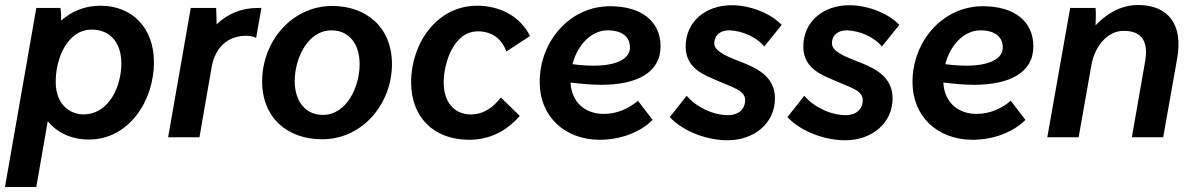

<svg xmlns="http://www.w3.org/2000/svg" viewBox="-36 -552 4798 772"><path d="M-16 200H110L156 -65C193 -19 250 9 322 9C481 9 583 -145 583 -302C583 -437 498 -529 368 -529C304 -529 251 -506 210 -469C210 -489 209 -509 207 -520H110ZM299 -92C256 -92 188 -121 188 -224C188 -314 233 -433 333 -433C406 -433 452 -381 452 -297C452 -206 403 -92 299 -92Z M640 0H766L815 -282C829 -362 881 -411 961 -408C974 -407 985 -404 994 -400L1015 -520H1000C936 -520 879 -497 835 -454C835 -475 834 -498 833 -520H731Z M1259 8C1423 8 1540 -136 1540 -294C1540 -444 1435 -528 1300 -528C1137 -528 1018 -385 1018 -225C1018 -77 1121 8 1259 8ZM1262 -90C1193 -90 1149 -144 1149 -226C1149 -315 1200 -430 1297 -430C1367 -430 1410 -376 1410 -294C1410 -204 1359 -90 1262 -90Z M1850 10C1931 10 1999 -23 2054 -86L1978 -160C1947 -121 1910 -92 1857 -92C1789 -92 1748 -143 1748 -220C1748 -300 1789 -426 1885 -426C1943 -426 1982 -395 2000 -345L2095 -407C2055 -489 1971 -529 1882 -529C1721 -529 1617 -378 1617 -221C1617 -81 1708 10 1850 10Z M2376 10C2460 10 2540 -21 2588 -70L2529 -147C2495 -117 2446 -94 2392 -94C2315 -94 2262 -142 2258 -220C2301 -215 2342 -211 2381 -211C2522 -211 2620 -258 2620 -366C2620 -464 2546 -527 2417 -527C2256 -527 2134 -387 2134 -222C2134 -84 2234 10 2376 10ZM2266 -294C2286 -372 2342 -430 2407 -430C2465 -430 2497 -404 2497 -361C2497 -314 2439 -288 2353 -288C2325 -288 2294 -290 2266 -294Z M2889 12C2999 12 3080 -59 3080 -156C3080 -246 3006 -279 2936 -306C2874 -330 2836 -349 2836 -378C2836 -410 2860 -431 2898 -430C2949 -428 3006 -403 3037 -365L3107 -452C3060 -501 2977 -531 2906 -531C2800 -531 2721 -464 2721 -365C2721 -297 2765 -262 2827 -237C2910 -199 2960 -191 2960 -149C2960 -113 2933 -89 2892 -89C2831 -89 2764 -121 2725 -167L2657 -81C2716 -19 2813 12 2889 12Z M3362 12C3472 12 3553 -59 3553 -156C3553 -246 3479 -279 3409 -306C3347 -330 3309 -349 3309 -378C3309 -410 3333 -431 3371 -430C3422 -428 3479 -403 3510 -365L3580 -452C3533 -501 3450 -531 3379 -531C3273 -531 3194 -464 3194 -365C3194 -297 3238 -262 3300 -237C3383 -199 3433 -191 3433 -149C3433 -113 3406 -89 3365 -89C3304 -89 3237 -121 3198 -167L3130 -81C3189 -19 3286 12 3362 12Z M3875 10C3959 10 4039 -21 4087 -70L4028 -147C3994 -117 3945 -94 3891 -94C3814 -94 3761 -142 3757 -220C3800 -215 3841 -211 3880 -211C4021 -211 4119 -258 4119 -366C4119 -464 4045 -527 3916 -527C3755 -527 3633 -387 3633 -222C3633 -84 3733 10 3875 10ZM3765 -294C3785 -372 3841 -430 3906 -430C3964 -430 3996 -404 3996 -361C3996 -314 3938 -288 3852 -288C3824 -288 3793 -290 3765 -294Z M4175 0H4301L4353 -294C4369 -373 4421 -428 4482 -428C4559 -428 4582 -381 4568 -303L4515 0H4641L4697 -316C4722 -453 4662 -532 4539 -532C4484 -532 4424 -508 4369 -450C4370 -475 4371 -501 4369 -520H4267Z"/></svg>

Font: Fixel Text 20240404 SemiBold
Style: Italic
Weight: 600
Width: 4
Italic angle: -10°
Designer: AlfaBravo + MacPaw
Foundry: Kyrylo Tkachov, Marchela Mozhyna, Serhii Makarenko, Maria Weinstein, Zakhar Kryvoshyya
Version: Version 1.211;Glyphs 3.2 (3225)